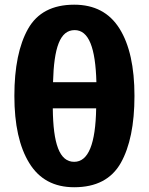

<svg xmlns="http://www.w3.org/2000/svg" viewBox="-20 -785 632 815"><path d="M550.8 -377.9C550.8 -500.5 529.8 -595.7 487.3 -663.6C444.8 -731.4 380.9 -765.1 294.9 -765.1C203.1 -765.1 137.7 -731 99.1 -662.6C60.5 -594.2 41 -499.5 41 -377.9C41 -256.3 62 -161.6 104 -93.3C146 -24.4 209.5 9.8 294.9 9.8C387.7 9.8 453.6 -24.4 492.7 -93.3C531.2 -161.6 550.8 -256.3 550.8 -377.9ZM294.9 -98.1C232.4 -98.1 205.6 -174.3 204.1 -325.2H388.2C385.7 -173.8 355 -98.1 294.9 -98.1ZM296.9 -657.2C356.9 -657.2 385.3 -582.5 389.2 -436H205.1C209 -582.5 234.4 -657.2 296.9 -657.2Z"/></svg>

Font: Avrile Sans
Style: Bold
Weight: 700
Designer: Monotype Design Team, Google (font), Stefan Peev (BGR Cyrillic), Cristiano Sobral (main changes)
Foundry: The Avrile Sans Project Authors
Version: Version 3.110